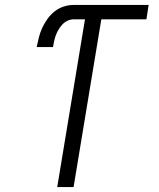

<svg xmlns="http://www.w3.org/2000/svg" viewBox="-20 -755 640 775"><path d="M211 0 323 -677H277Q265 -677 253 -671.5Q241 -666 232 -656.5Q223 -647 216.5 -636Q210 -625 205.5 -613Q201 -601 198.5 -589Q196 -577 194 -565H128Q132 -585 137 -604.5Q142 -624 150.5 -642.5Q159 -661 171.5 -678.5Q184 -696 200.5 -709Q217 -722 237 -728.5Q257 -735 276 -735H580L571 -677H389L277 0Z"/></svg>

Font: Iosevka Aile Light Oblique
Style: Regular
Weight: 300
Italic angle: -9°
Designer: Belleve Invis
Foundry: Belleve Invis
Version: Version 31.1.0; ttfautohint (v1.8.4)